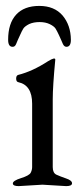

<svg xmlns="http://www.w3.org/2000/svg" viewBox="-20 -633 285 656"><path d="M7.8 -497.1Q7.8 -553.2 35.2 -583Q62.5 -612.8 114.3 -612.8Q165.5 -612.8 193.8 -580.1Q221.7 -546.9 222.2 -497.1Q222.2 -473.1 207 -473.1Q199.2 -473.1 194.8 -482.9Q190.9 -492.2 189.5 -495.1Q188 -498 181.6 -512.7Q174.8 -527.3 169.9 -535.2Q165 -543 150.4 -550.3Q135.7 -557.6 115.2 -557.6Q94.7 -557.6 79.6 -550.8Q64.5 -543 59.6 -535.2Q54.7 -527.3 48.3 -512.7Q42 -498 40.5 -495.6Q39.1 -493.2 35.2 -482.9Q31.2 -472.7 22.9 -473.1Q7.8 -473.1 7.8 -497.1ZM51.8 -24.4Q80.1 -33.2 85 -43Q89.8 -52.7 89.8 -62V-278.8Q89.8 -341.8 43 -352.1Q35.2 -353.5 35.2 -364.3Q35.2 -375 42 -377Q90.8 -389.2 144 -423.8Q168.9 -439 168.9 -429.2Q160.2 -337.4 160.2 -293.9V-62Q160.2 -42 172.9 -36.1Q185.5 -30.3 205.6 -23.4Q226.1 -16.6 226.1 -6.8Q226.1 2.9 206.1 2.9L125 -2L43.9 2.9Q23.9 2.9 23.9 -6.3Q23.9 -15.6 51.8 -24.4Z"/></svg>

Font: EBGaramond
Style: Regular
Weight: 400
Version: Version 000.012g